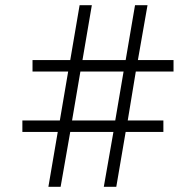

<svg xmlns="http://www.w3.org/2000/svg" viewBox="-20 -718 753 738"><path d="M379 0H427L463 -211H608V-255H471L502 -443H647V-487H510L547 -698H499L463 -487H297L333 -698H286L250 -487H105V-443H242L210 -255H66V-211H202L166 0H213L250 -211H416ZM257 -255 289 -443H455L423 -255Z"/></svg>

Font: IBM Plex Arabic Light
Style: Regular
Weight: 300
Designer: Mike Abbink, Paul van der Laan, Pieter van Rosmalen, Wael Morcos, Khajak Apelian
Foundry: Bold Monday
Version: Version 1.0